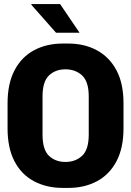

<svg xmlns="http://www.w3.org/2000/svg" viewBox="-20 -909 640 939"><path d="M287 10Q208 10 146.5 -22.5Q85 -55 51 -120Q17 -185 17 -281V-404Q17 -501 51.5 -566Q86 -631 147 -663.5Q208 -696 287 -696H314Q393 -696 454 -663Q515 -630 549.5 -565.5Q584 -501 584 -404V-281Q584 -185 549.5 -120Q515 -55 454 -22.5Q393 10 314 10ZM300 -117Q349 -117 381.5 -147Q414 -177 414 -251V-437Q414 -510 381.5 -540Q349 -570 300 -570Q251 -570 219.5 -540Q188 -510 188 -437V-251Q188 -177 219.5 -147Q251 -117 300 -117ZM254 -749 133 -886 134 -889H274L369 -749Z"/></svg>

Font: Chivo Mono
Style: Bold
Weight: 700
Monospace: yes
Designer: Hector Gatti
Foundry: Omnibus-Type
Version: Version 1.008; ttfautohint (v1.8.4.7-5d5b)